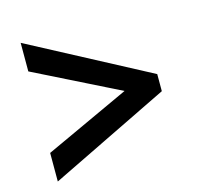

<svg xmlns="http://www.w3.org/2000/svg" viewBox="-80 -658 682 662"><g transform="rotate(-15 261.5 -326.5)"><path d="M48 -181V-79L475 -287V-348L48 -574V-472L351 -321Z"/></g></svg>

Font: Noto Sans Gurmukhi SemiCondensed SemiBold
Style: Regular
Weight: 600
Width: 4
Designer: Jelle Bosma - Monotype Design Team
Foundry: Monotype Imaging Inc.
Version: Version 2.004